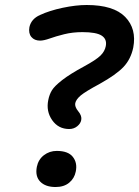

<svg xmlns="http://www.w3.org/2000/svg" viewBox="-20 -752 558 771"><path d="M257.8 -233.9Q214.4 -233.9 189.5 -269.5Q164.6 -305.2 173.8 -350.1Q178.2 -372.6 188.5 -389.4Q198.7 -406.2 229.7 -430.4Q260.7 -454.6 316.9 -484.9Q366.2 -511.7 383.5 -528.8Q400.9 -545.9 404.8 -566.9Q410.2 -594.7 388.4 -608.9Q366.7 -623 311 -623Q271.5 -623 237.5 -614.5Q203.6 -606 179.7 -597.4Q155.8 -588.9 141.1 -588.9Q118.2 -588.9 106 -603.5Q93.8 -618.2 98.1 -643.1Q105.5 -676.3 141.1 -691.9Q178.7 -709.5 231.7 -720.7Q284.7 -731.9 328.1 -731.9Q436 -731.9 482.7 -684.1Q529.3 -636.2 515.1 -561Q505.4 -514.6 476.3 -483.6Q447.3 -452.6 379.9 -415Q322.8 -384.3 304.2 -368.7Q285.6 -353 282.2 -337.9Q279.3 -323.2 294.4 -304.9Q309.6 -286.6 306.2 -270Q303.7 -255.9 290 -244.9Q276.4 -233.9 257.8 -233.9ZM203.1 -1Q162.6 -1 141.6 -22.5Q120.6 -43.9 127.9 -82Q133.8 -111.3 156.2 -128.7Q178.7 -146 208 -146Q253.9 -146 272.7 -121.8Q291.5 -97.7 284.2 -63Q278.8 -35.6 257.8 -18.3Q236.8 -1 203.1 -1Z"/></svg>

Font: Shantell Sans Irregular Bouncy
Style: Italic
Weight: 500
Italic angle: -11.31°
Designer: Stephen Nixon, Anya Danilova, Shantell Martin
Foundry: Arrow Type
Version: Version 1.006;[9816181b4]